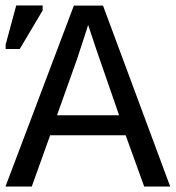

<svg xmlns="http://www.w3.org/2000/svg" viewBox="-20 -679 640 699"><path d="M504.9 0 437.5 -186.5H162.6L95.7 0H0L249 -658.7H355L599.6 0ZM300.8 -588.4 294.9 -569.3 261.2 -465.8 187.5 -259.3H413.6L329.1 -503.4ZM0.5 -500.5V-516.6L39.1 -659.2H135.3V-641.1L51.8 -500.5Z"/></svg>

Font: Cousine
Style: Regular
Weight: 400
Monospace: yes
Designer: Steve Matteson
Foundry: Monotype Imaging Inc.
Version: Version 1.21